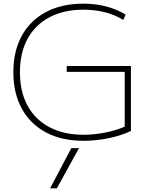

<svg xmlns="http://www.w3.org/2000/svg" viewBox="-20 -760 827 1050"><path d="M291 270H254L370 50H412ZM437 10Q318 10 232 -35.5Q146 -81 99.5 -165.5Q53 -250 53 -365Q53 -481 99.5 -565Q146 -649 232 -694.5Q318 -740 436 -740Q502 -740 560 -725Q618 -710 667 -680L654 -651Q609 -679 554 -693Q499 -707 436 -707Q329 -707 250.5 -665.5Q172 -624 130.5 -547.5Q89 -471 89 -365Q89 -259 130.5 -182.5Q172 -106 250.5 -64.5Q329 -23 437 -23Q499 -23 563 -36.5Q627 -50 674 -73L662 -52V-367H345V-399H696V-44Q645 -19 575.5 -4.5Q506 10 437 10Z"/></svg>

Font: M PLUS 2 ExtraLight
Style: Regular
Weight: 250
Designer: Coji Morishita
Foundry: UNDERFOREST DESIGN
Version: Version 1.001